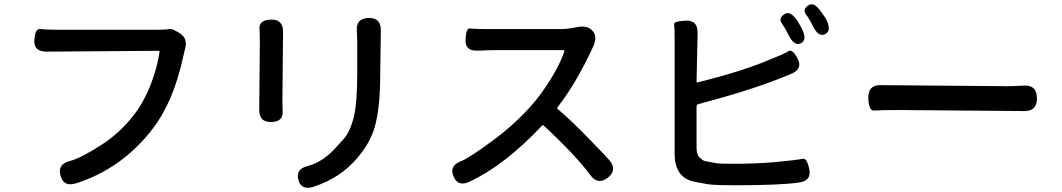

<svg xmlns="http://www.w3.org/2000/svg" viewBox="-20 -849 5040 911"><path d="M340 21Q282 39 267 -16Q252 -70 311 -85Q361 -97 460 -161Q547 -216 613 -301Q662 -362 697 -453Q727 -532 737 -603Q738 -608 733 -608L201 -604Q139 -604 143 -659Q147 -715 171 -711.5Q195 -708 247 -708H732Q770 -708 783 -711.5Q796 -715 835 -690Q873 -665 857 -613Q855 -607 849 -579Q803 -367 706 -240Q559 -48 340 21Z M1468 37Q1410 56 1396 5Q1381 -46 1439 -61Q1510 -79 1572 -147Q1592 -169 1612 -191Q1643 -227 1660 -300Q1675 -365 1675 -502V-645Q1675 -674 1673 -703Q1669 -762 1729 -764Q1788 -765 1787 -704L1784 -496Q1784 -333 1757 -243Q1733 -165 1674 -98Q1594 -4 1468 37ZM1266 -270Q1209 -269 1210 -329L1213 -655Q1213 -684 1211 -713Q1209 -755 1267 -756Q1324 -757 1323 -697L1320 -378Q1320 -349 1321 -320Q1324 -271 1266 -270Z M2863 -5Q2817 30 2781 -18Q2715 -109 2559 -254Q2555 -257 2552 -253Q2375 -65 2208 13Q2153 39 2132 -12Q2110 -62 2167 -84Q2204 -98 2318 -182Q2420 -257 2500 -347Q2551 -404 2596 -478.5Q2641 -553 2658 -606Q2659 -611 2654 -611H2321Q2292 -611 2263 -609H2248Q2186 -605 2189 -661Q2191 -717 2210.5 -714Q2230 -711 2292 -711H2636Q2663 -711 2690 -715L2722 -721Q2771 -729 2793 -701Q2816 -674 2794 -627Q2716 -457 2626 -341Q2622 -336 2626 -332Q2694 -274 2780 -185Q2857 -106 2872 -88Q2910 -41 2863 -5Z M3472 30Q3368 30 3338 25Q3308 20 3278 14Q3181 -4 3181 -119V-666Q3181 -720 3178.5 -734Q3176 -748 3233 -751Q3291 -754 3290 -693L3285 -462Q3285 -457 3290 -458Q3496 -509 3622 -562Q3650 -574 3678 -585Q3703 -595 3721.5 -606.5Q3740 -618 3765 -570Q3790 -522 3733 -498L3686 -479Q3536 -419 3294 -355Q3285 -353 3285 -344V-149Q3285 -115 3300 -101Q3315 -87 3324 -85Q3353 -79 3382 -74Q3395 -72 3478 -72Q3565 -72 3659 -80Q3765 -90 3787 -95.5Q3809 -101 3820 -46Q3831 9 3771 17Q3683 30 3472 30ZM3780 -644Q3749 -628 3722 -682Q3705 -716 3689 -739Q3673 -762 3701 -781Q3729 -801 3763 -751Q3770 -741 3784 -714Q3812 -660 3780 -644ZM3895 -687Q3864 -671 3837 -725Q3822 -757 3804.5 -780Q3787 -803 3814 -823Q3842 -843 3876 -793Q3897 -764 3901 -756Q3927 -703 3895 -687Z M4100 -383Q4098 -446 4158 -445L4761 -440Q4790 -440 4819 -442L4838 -443Q4899 -446 4900 -385Q4902 -322 4841 -322L4246 -327Q4154 -327 4128 -324.5Q4102 -322 4100 -383Z"/></svg>

Font: Resource Han Rounded CN Medium
Style: Regular
Weight: 500
Designer: Cyano Hao (round all glyphs); Ryoko NISHIZUKA 西塚涼子 (kana, bopomofo & ideographs); Paul D. Hunt (Latin, Greek & Cyrillic)
Foundry: Cyano Hao
Version: 0.990